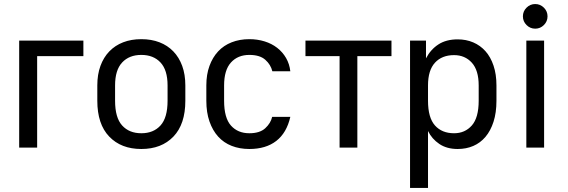

<svg xmlns="http://www.w3.org/2000/svg" viewBox="-20 -731 2811 951"><path d="M75 -530H393V-453H164V0H75Z M680 7Q580 7 521 -54.5Q462 -116 462 -232V-308Q462 -362 477.5 -404.5Q493 -447 521.5 -476.5Q550 -506 590 -521.5Q630 -537 680 -537Q730 -537 770 -521.5Q810 -506 838.5 -476.5Q867 -447 882.5 -404.5Q898 -362 898 -308V-232Q898 -116 839 -54.5Q780 7 680 7ZM680 -71Q740 -71 775 -109.5Q810 -148 810 -232V-308Q810 -384 775 -421.5Q740 -459 680 -459Q620 -459 585 -421.5Q550 -384 550 -308V-232Q550 -148 585 -109.5Q620 -71 680 -71Z M1215 7Q1167 7 1127.5 -8.5Q1088 -24 1060.5 -54.5Q1033 -85 1017.5 -129.5Q1002 -174 1002 -232V-308Q1002 -362 1017.5 -404.5Q1033 -447 1060.5 -476.5Q1088 -506 1127.5 -521.5Q1167 -537 1215 -537Q1255 -537 1290.5 -526Q1326 -515 1353 -494Q1380 -473 1397 -443.5Q1414 -414 1418 -378H1329Q1321 -411 1294 -435Q1267 -459 1215 -459Q1158 -459 1124 -421.5Q1090 -384 1090 -308V-232Q1090 -147 1124 -109Q1158 -71 1215 -71Q1267 -71 1294 -96Q1321 -121 1328 -152H1418Q1400 -73 1348.5 -33Q1297 7 1215 7Z M1662 -453H1493V-530H1919V-453H1750V0H1662Z M2011 -530H2090V-442Q2113 -486 2151.5 -511Q2190 -536 2247 -536Q2289 -536 2324 -521Q2359 -506 2384.5 -477.5Q2410 -449 2424.5 -406Q2439 -363 2439 -308V-232Q2439 -173 2424.5 -128Q2410 -83 2384.5 -53Q2359 -23 2324 -8Q2289 7 2247 7Q2193 7 2156 -18Q2119 -43 2100 -82V200H2011ZM2229 -71Q2283 -71 2317 -109.5Q2351 -148 2351 -232V-308Q2351 -383 2317 -420.5Q2283 -458 2229 -458Q2169 -458 2134.5 -420.5Q2100 -383 2100 -308V-232Q2100 -148 2134.5 -109.5Q2169 -71 2229 -71Z M2587 -530H2675V0H2587ZM2631 -589Q2606 -589 2588 -607Q2570 -625 2570 -650Q2570 -675 2588 -693Q2606 -711 2631 -711Q2656 -711 2674 -693Q2692 -675 2692 -650Q2692 -625 2674 -607Q2656 -589 2631 -589Z"/></svg>

Font: Golos UI
Style: Regular
Weight: 400
Designer: A.Korolkova, Vitaly Kuzmin
Foundry: ParaType Ltd
Version: Version 2.000